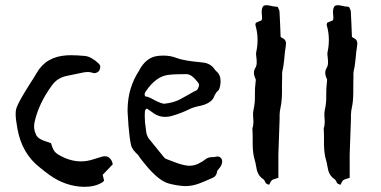

<svg xmlns="http://www.w3.org/2000/svg" viewBox="-20 -720 1483 748"><path d="M419.4 -80.1 399.4 -59.1 389.6 -48.8 379.9 -39.1Q384.8 -21 385.7 -16.6L382.3 -12.7Q380.4 -10.3 378.4 -9.3Q349.6 7.8 310.5 7.8H304.2Q234.4 5.4 173.8 -37.6L154.3 -52.2L135.3 -67.4Q65.4 -121.6 47.9 -218.3L46.9 -225.1Q41 -255.9 41 -275.4Q41 -286.1 42.5 -293.5Q46.4 -311 73.7 -356.4L85.9 -376.5L98.1 -396Q114.3 -420.4 122.6 -435.1Q158.7 -499.5 240.2 -504.4Q247.6 -504.9 256.3 -504.9Q279.3 -504.9 311 -502Q335.9 -499.5 364.7 -472.2Q370.6 -466.8 370.6 -459Q370.6 -453.1 367.2 -446.3Q364.3 -440.4 356.4 -437Q352.1 -435.1 347.7 -435.1Q343.8 -435.1 340.3 -436.5Q332 -439.5 321.8 -439.5Q311.5 -439.5 298.8 -436.5L240.2 -424.3Q203.6 -417 182.6 -387.7Q129.4 -315.4 113.8 -240.2Q112.8 -234.4 112.8 -228Q112.8 -211.4 121.1 -193.8Q126.5 -183.6 138.2 -177.7Q145 -173.8 156.2 -169.9L167 -166.5L178.7 -162.1L181.6 -153.3L185.1 -144Q190.9 -127.4 206.5 -118.2Q251 -91.3 295.4 -91.3Q319.8 -91.3 344.7 -99.6Q362.3 -105.5 378.4 -109.9Q383.8 -111.3 388.7 -111.3Q404.3 -111.3 413.6 -96.2Q415.5 -93.3 417 -88.9Z M548.8 -365.2Q544.9 -359.9 543.9 -356Q543.5 -354 543.5 -352.5Q543.5 -348.1 545.9 -344.2H546.9Q552.2 -344.2 562 -340.3L571.8 -335.4L582.5 -329.6Q609.9 -315.9 619.6 -315.9H620.6Q659.2 -320.3 684.1 -334.5L709.5 -348.6L734.4 -362.8L743.2 -366.7Q748 -369.1 750 -372.6Q755.4 -382.3 755.4 -389.2Q755.4 -391.1 754.9 -392.6Q753.9 -395.5 752 -397.9L748.5 -402.3Q725.6 -431.2 706.5 -431.2H706.1L670.4 -430.7Q649.9 -430.2 635.3 -428.2Q587.9 -422.4 548.8 -365.2ZM845.7 -90.8Q845.7 -88.9 845.2 -86.9Q843.3 -74.7 834 -64L829.1 -58.1Q826.2 -54.7 825.7 -52.2Q824.2 -38.6 815.4 -31.2Q812 -28.8 806.6 -26.4L797.4 -22.5L778.8 -14.2L760.3 -6.8Q731 4.9 704.1 4.9H698.2Q669.4 3.4 638.2 -4.9Q604.5 -13.7 562 -60.5L551.3 -72.8L541 -85.4Q526.9 -102.1 517.6 -116.7Q495.1 -136.7 490.7 -153.8Q484.4 -181.6 480.5 -230.5Q480 -238.3 479.5 -247.6Q479 -253.9 478.5 -262.2Q478 -276.4 477.5 -277.3L477.1 -285.6V-293.9Q478 -377.9 521.5 -444.3Q547.9 -496.1 593.8 -502Q606 -503.4 617.2 -503.4Q644 -503.4 666.5 -494.6Q682.6 -488.3 704.1 -484.9L722.7 -481.9L741.7 -479.5L757.3 -478L772.9 -476.1Q799.8 -472.7 814.9 -451.7Q818.8 -445.8 822.3 -442.9Q839.4 -429.2 839.4 -403.3Q839.4 -395 837.4 -384.8Q836.4 -378.9 834.5 -374Q831.5 -367.7 828.6 -365.7Q822.3 -361.3 816.4 -349.1L812 -339.4Q809.6 -334 806.6 -331.1Q793 -315.9 764.2 -308.6L752.4 -306.2L740.7 -303.2Q727.5 -299.8 718.3 -294.9Q687.5 -279.3 648.4 -268.1Q636.2 -264.6 624 -264.6Q595.2 -264.6 571.8 -283.7L562 -290.5L552.2 -296.9Q547.9 -295.4 545.9 -291.5L544.9 -287.6L544.4 -283.7Q543.9 -276.4 543.9 -268.1Q543.9 -256.8 544.9 -244.1L549.8 -205.1Q552.2 -188 564.5 -174.3L614.3 -112.8L620.1 -106Q623.5 -102.1 626.5 -101.1L647 -93.3L668 -85.4Q691.9 -76.7 710.4 -74.7Q713.9 -74.2 717.8 -74.2Q741.7 -74.2 763.7 -88.4L770.5 -92.3L777.3 -97.2Q789.6 -107.9 806.6 -107.9H809.6L816.4 -108.4L823.2 -109.9Q825.2 -110.4 827.1 -110.4Q833 -110.4 836.4 -107.9Q845.7 -102.1 845.7 -90.8Z M1091.3 -562.5Q1094.2 -557.6 1094.2 -550.3Q1094.2 -545.9 1093.3 -540.5L1089.8 -515.6L1087.4 -490.2Q1084.5 -459 1079.6 -440.4Q1079.1 -437.5 1079.1 -433.6V-418L1078.6 -388.7V-359.4Q1078.1 -323.7 1072.8 -300.3Q1069.8 -288.6 1069.3 -271.5V-256.3L1068.8 -241.7L1064.5 -118.2V-27.3L1051.8 -23.4Q1043.9 -21 1040 -18.6Q1036.6 -16.1 1033.7 -10.3L1031.2 -5.4L1028.3 0L1021 -2.9Q1017.6 -4.4 1016.1 -5.9L1013.7 -9.8L1011.7 -14.2Q1009.3 -19 1006.8 -21Q987.3 -33.2 981 -56.2L977.1 -75.7Q975.1 -88.4 972.7 -95.2Q964.8 -120.6 964.4 -157.7V-189.5L963.4 -220.7Q967.3 -230.5 967.3 -245.6Q967.3 -250.5 966.8 -255.4L965.8 -272.9Q965.8 -282.7 967.3 -290Q973.1 -316.4 973.1 -338.9V-355Q973.1 -364.7 973.6 -377L976.6 -409.2Q976.6 -411.1 975.1 -414.1L972.7 -419.4Q969.2 -428.2 969.2 -436Q969.2 -446.3 974.6 -455.1Q979.5 -462.9 980 -473.1V-481.9L979.5 -490.7L978 -503.4Q977.5 -507.3 977.5 -510.3Q977.5 -513.2 978 -515.6Q983.4 -540.5 983.4 -564.5Q983.4 -593.8 975.1 -622.1V-626L976.1 -628.4L976.6 -631.3L986.8 -635.7L998 -640.1L1000 -644L1001 -647.9L1000.5 -659.2L999.5 -670.4V-674.3Q999.5 -689.5 1006.8 -697.3Q1011.7 -699.7 1017.6 -699.7H1021L1027.8 -698.7L1034.7 -697.3L1047.4 -694.8L1054.2 -694.3L1062 -692.9L1064 -689L1065.9 -684.6Q1068.4 -679.2 1068.8 -675.8L1071.3 -626.5L1073.2 -576.2L1077.6 -573.2L1083 -570.3Q1089.4 -566.4 1091.3 -562.5Z M1369.1 -562.5Q1372.1 -557.6 1372.1 -550.3Q1372.1 -545.9 1371.1 -540.5L1367.7 -515.6L1365.2 -490.2Q1362.3 -459 1357.4 -440.4Q1356.9 -437.5 1356.9 -433.6V-418L1356.4 -388.7V-359.4Q1356 -323.7 1350.6 -300.3Q1347.7 -288.6 1347.2 -271.5V-256.3L1346.7 -241.7L1342.3 -118.2V-27.3L1329.6 -23.4Q1321.8 -21 1317.9 -18.6Q1314.5 -16.1 1311.5 -10.3L1309.1 -5.4L1306.2 0L1298.8 -2.9Q1295.4 -4.4 1293.9 -5.9L1291.5 -9.8L1289.6 -14.2Q1287.1 -19 1284.7 -21Q1265.1 -33.2 1258.8 -56.2L1254.9 -75.7Q1252.9 -88.4 1250.5 -95.2Q1242.7 -120.6 1242.2 -157.7V-189.5L1241.2 -220.7Q1245.1 -230.5 1245.1 -245.6Q1245.1 -250.5 1244.6 -255.4L1243.7 -272.9Q1243.7 -282.7 1245.1 -290Q1251 -316.4 1251 -338.9V-355Q1251 -364.7 1251.5 -377L1254.4 -409.2Q1254.4 -411.1 1252.9 -414.1L1250.5 -419.4Q1247.1 -428.2 1247.1 -436Q1247.1 -446.3 1252.4 -455.1Q1257.3 -462.9 1257.8 -473.1V-481.9L1257.3 -490.7L1255.9 -503.4Q1255.4 -507.3 1255.4 -510.3Q1255.4 -513.2 1255.9 -515.6Q1261.2 -540.5 1261.2 -564.5Q1261.2 -593.8 1252.9 -622.1V-626L1253.9 -628.4L1254.4 -631.3L1264.6 -635.7L1275.9 -640.1L1277.8 -644L1278.8 -647.9L1278.3 -659.2L1277.3 -670.4V-674.3Q1277.3 -689.5 1284.7 -697.3Q1289.6 -699.7 1295.4 -699.7H1298.8L1305.7 -698.7L1312.5 -697.3L1325.2 -694.8L1332 -694.3L1339.8 -692.9L1341.8 -689L1343.8 -684.6Q1346.2 -679.2 1346.7 -675.8L1349.1 -626.5L1351.1 -576.2L1355.5 -573.2L1360.8 -570.3Q1367.2 -566.4 1369.1 -562.5Z"/></svg>

Font: Kurland
Style: Regular
Weight: 400
Designer: GGBot
Version: 0.22